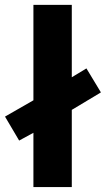

<svg xmlns="http://www.w3.org/2000/svg" viewBox="-38 -762 431 782"><path d="M254.4 0H98.1V-221.2L40 -189.5L-17.6 -287.1L98.1 -353.5V-742.2H254.4V-447.3L314 -483.4L373 -385.7L254.4 -314.5Z"/></svg>

Font: Lunasima
Style: Bold
Weight: 700
Designer: The DocRepair Project, Monotype Design Team
Foundry: Google
Version: Version 2.009